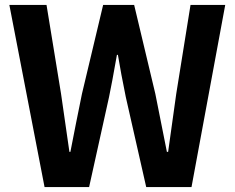

<svg xmlns="http://www.w3.org/2000/svg" viewBox="-20 -760 955 780"><path d="M18 -740H169L228 -379L262 -143H266Q288 -257 313 -379L399 -740H525L611 -379L658 -143H663Q681 -276 696 -379L754 -740H895L758 0H574L491 -366Q471 -464 459 -537H455Q434 -418 423 -366L342 0H161Z"/></svg>

Font: `nÑOS-|
Style: Bold
Weight: 700
Designer: Ryoko NISHIZUKA ¬âXZm¬º[P (kana & ideographs); Paul D. Hunt (Latin, Greek & Cyrillic); Wenlong ZHANG _ e¬á¬ü¬ô (bopomof
Foundry: Adobe Systems Incorporated
Version: Version 1.00 June 24, 2014, initial release